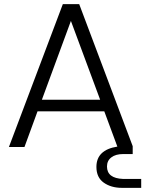

<svg xmlns="http://www.w3.org/2000/svg" viewBox="-20 -709 701 926"><path d="M661 197H568Q516 197 480.5 172Q445 147 445 96Q445 14 546 -2L483 -172H161L98 0H23L283 -689H362L620 -4V34H574Q538 34 517 50Q496 66 496 94Q496 151 574 154H661ZM463 -228 322 -608 182 -228Z"/></svg>

Font: Ulagadi Sans Light
Style: Regular
Weight: 300
Designer: Ninad Kale (Devanagari), Jonny Pinhorn (Latin)
Foundry: Indian Type Foundry
Version: Version 3.01;March 29, 2020;FontCreator 12.0.0.2522 64-bit; 